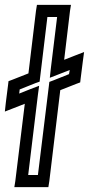

<svg xmlns="http://www.w3.org/2000/svg" viewBox="-46 -745 366 790"><path d="M286 -423 295 -494 300 -531 264 -517 218 -499 242 -700 246 -725H221H131H106L102 -700L71 -443L5 -417L-11 -411L-13 -394L-22 -323L-26 -286L10 -300L56 -318L17 0L13 25H38H128H153L157 0L202 -374L268 -400L284 -406L286 -423ZM238 -440 173 -414 157 -408 155 -391 110 -25H70L110 -355L115 -392L78 -378L33 -360L35 -377L100 -403L117 -409L119 -426L149 -675H189L163 -462L159 -425L195 -439L241 -457L238 -440Z"/></svg>

Font: Gamestation Display Outline
Style: Italic
Weight: 400
Designer: Jonas Hecksher
Foundry: Jonas Hecksher, Playtypeª, e-types AS
Version: Version 1.003